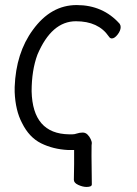

<svg xmlns="http://www.w3.org/2000/svg" viewBox="-20 -730 540 759"><path d="M322 9Q307 9 289.5 1Q272 -7 272 -19L273 -81V-137H249Q190 -140 142.5 -163.5Q95 -187 67 -244Q41 -293 38 -366V-386Q43 -521 110 -612Q181 -710 283 -710Q387 -710 453 -636Q457 -630 457 -623Q457 -609 445 -593.5Q433 -578 422 -578Q415 -578 410 -586Q369 -646 280 -646Q184 -646 128 -514Q105 -452 105 -369Q109 -201 253 -199H266Q275 -199 283 -202Q295 -206 307 -206Q318 -206 326 -198Q334 -190 338.5 -180Q343 -170 343 -165Q343 -161 342 -155Q341 -149 343 -1Q343 9 322 9Z"/></svg>

Font: LXGW WenKai Mono Lite
Style: Regular
Weight: 400
Monospace: yes
Designer: LXGW / Fontworks Inc.
Foundry: LXGW / Fontworks Inc.
Version: Version 1.520; June 14, 2025